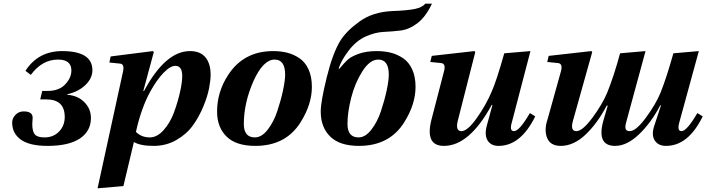

<svg xmlns="http://www.w3.org/2000/svg" viewBox="-20 -779 3830 1041"><path d="M46 -114Q46 -138 64 -156.5Q82 -175 108 -175Q157 -175 157 -141Q157 -135 156 -123.5Q155 -112 155 -107Q155 -66 169 -50Q183 -34 221 -34Q270 -34 300.5 -66Q331 -98 331 -145Q331 -240 231 -240H198L209 -286H238Q300 -286 333.5 -321.5Q367 -357 367 -397Q367 -456 295 -456Q208 -456 147 -373L118 -395Q187 -502 317 -502Q481 -502 481 -398Q481 -355 443.5 -318.5Q406 -282 345 -268V-265Q402 -261 437.5 -225Q473 -189 473 -139Q473 -68 413 -28Q353 12 238 12Q140 12 93 -22Q46 -56 46 -114Z M509 242 647 -391Q656 -431 632 -434L573 -440L580 -473L809 -502L814 -497L757 -286H761Q877 -502 1010 -502Q1066 -502 1094 -468Q1122 -434 1122 -374Q1122 -344 1113.5 -300Q1105 -256 1082 -200.5Q1059 -145 1025.5 -98.5Q992 -52 936.5 -20Q881 12 813 12Q741 12 706 -9L649 230ZM717 -64Q747 -34 792 -34Q832 -34 867.5 -74Q903 -114 923.5 -170Q944 -226 956 -279.5Q968 -333 968 -367Q968 -422 931 -422Q903 -422 866.5 -384Q830 -346 795 -283Q746 -194 717 -64Z M1157 -174Q1157 -280 1216 -371Q1300 -502 1461 -502Q1503 -502 1538 -493Q1573 -484 1604 -463Q1635 -442 1653 -402.5Q1671 -363 1671 -308Q1671 -213 1609 -115Q1529 12 1364 12Q1260 12 1208.5 -38.5Q1157 -89 1157 -174ZM1302 -107Q1302 -34 1362 -34Q1399 -34 1431.5 -76Q1464 -118 1483.5 -176.5Q1503 -235 1514.5 -289Q1526 -343 1526 -374Q1526 -456 1469 -456Q1407 -456 1354 -339Q1302 -220 1302 -107Z M1719 -174Q1719 -228 1751.5 -359.5Q1784 -491 1825 -558Q1859 -612 1930 -663Q2001 -714 2106 -719Q2189 -722 2229.5 -730.5Q2270 -739 2286 -759H2322Q2288 -687 2243 -653Q2198 -619 2152 -613.5Q2106 -608 2060 -606Q2014 -604 1962.5 -581Q1911 -558 1870 -504Q1832 -455 1816 -408L1820 -406Q1847 -439 1866 -456Q1885 -473 1925.5 -487.5Q1966 -502 2023 -502Q2065 -502 2100 -493Q2135 -484 2166 -463Q2197 -442 2215 -402.5Q2233 -363 2233 -308Q2233 -213 2171 -115Q2091 12 1926 12Q1822 12 1770.5 -38.5Q1719 -89 1719 -174ZM1864 -107Q1864 -34 1924 -34Q1961 -34 1993.5 -76Q2026 -118 2045.5 -176.5Q2065 -235 2076.5 -289Q2088 -343 2088 -374Q2088 -456 2031 -456Q1985 -456 1944.5 -392Q1904 -328 1884 -248.5Q1864 -169 1864 -107Z M2313 -443 2321 -476 2552 -502 2557 -497 2463 -128Q2447 -68 2482 -68Q2515 -68 2565.5 -139.5Q2616 -211 2647 -285Q2672 -341 2714 -490L2856 -502L2755 -115Q2741 -68 2767 -68Q2796 -68 2853 -166L2882 -148Q2803 12 2683 12Q2642 12 2624 -17Q2606 -46 2619 -96L2650 -210H2646Q2525 12 2387 12Q2282 12 2320 -133L2387 -391Q2399 -434 2372 -437Z M2949 -133 3021 -391Q3033 -434 3006 -437L2947 -443L2955 -476L3186 -502L3191 -497L3087 -126Q3070 -68 3105 -68Q3138 -68 3191.5 -140Q3245 -212 3272 -276Q3309 -368 3342 -490L3480 -502L3375 -116Q3368 -90 3372.5 -79Q3377 -68 3395 -68Q3428 -68 3482 -141Q3536 -214 3562 -278Q3594 -358 3631 -490L3769 -502L3663 -115Q3650 -68 3675 -68Q3704 -68 3761 -166L3790 -148Q3712 12 3591 12Q3549 12 3530 -17.5Q3511 -47 3527 -96L3564 -208H3560Q3510 -113 3444.5 -50.5Q3379 12 3315 12Q3210 12 3254 -134L3275 -206L3270 -207Q3219 -110 3154.5 -49Q3090 12 3020 12Q2964 12 2946.5 -31Q2929 -74 2949 -133Z"/></svg>

Font: Heuristica
Style: Bold Italic
Weight: 700
Italic angle: -13°
Version: Version 1.0.2